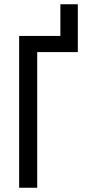

<svg xmlns="http://www.w3.org/2000/svg" viewBox="-20 -883 405 903"><path d="M346 -863V-638H155V0H70V-714H264V-863Z"/></svg>

Font: Noto Sans Display Condensed
Style: Regular
Weight: 400
Width: 3
Designer: Monotype Design Team
Foundry: Monotype Imaging Inc.
Version: Version 1.900